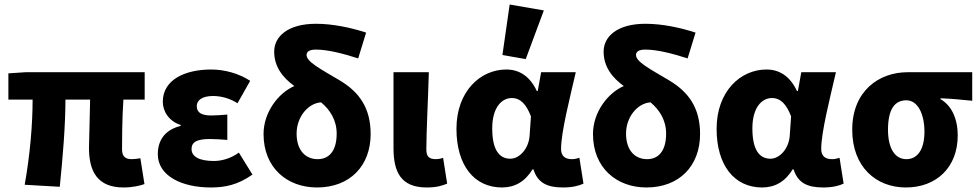

<svg xmlns="http://www.w3.org/2000/svg" viewBox="-20 -816 4326 848"><path d="M526 12C565 12 599 4 618 -3L600 -117C586 -115 573 -113 563 -113C535 -113 519 -123 519 -157C519 -178 519 -292 525 -376H619V-497H92L17 -492V-376H124C124 -268 113 -133 89 0L244 9C257 -120 269 -259 269 -376H378C377 -296 373 -191 373 -163C373 -58 411 12 526 12Z M911 12C973 12 1030 1 1095 -45L1035 -142C997 -114 955 -105 925 -105C860 -105 826 -124 826 -158C826 -190 852 -202 908 -202C932 -202 959 -200 984 -198V-310C961 -308 934 -306 913 -306C873 -306 849 -317 849 -347C849 -374 874 -392 921 -392C958 -392 996 -381 1029 -360L1085 -459C1036 -491 973 -509 913 -509C800 -509 699 -466 699 -366C699 -327 724 -281 778 -264V-260C718 -245 677 -206 677 -135C677 -39 783 12 911 12Z M1380 12C1526 12 1617 -84 1617 -224C1617 -340 1566 -411 1477 -463C1396 -511 1334 -543 1334 -573C1334 -588 1347 -597 1375 -597C1427 -597 1494 -580 1562 -558L1597 -672C1530 -694 1449 -711 1376 -711C1250 -711 1191 -654 1191 -588C1191 -521 1229 -473 1280 -436C1209 -405 1144 -320 1144 -224C1144 -74 1249 12 1380 12ZM1290 -226C1290 -299 1340 -360 1398 -364C1438 -331 1467 -285 1467 -226C1467 -145 1430 -113 1383 -113C1331 -113 1290 -150 1290 -226Z M1865 12C1909 12 1933 4 1955 -5L1937 -119C1927 -115 1914 -113 1906 -113C1877 -113 1863 -123 1863 -156C1863 -235 1871 -383 1874 -497H1718V-162C1718 -57 1750 12 1865 12Z M2197 12C2254 12 2299 -14 2332 -68H2336C2355 -8 2397 12 2467 12C2509 12 2538 4 2557 -5L2539 -119C2527 -115 2516 -113 2506 -113C2479 -113 2458 -124 2458 -158C2458 -232 2497 -384 2523 -497H2370L2355 -414H2351C2319 -482 2271 -509 2216 -509C2101 -509 1996 -412 1996 -247C1996 -85 2075 12 2197 12ZM2234 -115C2185 -115 2154 -154 2154 -249C2154 -344 2198 -383 2240 -383C2280 -383 2305 -354 2325 -302L2319 -216C2315 -160 2275 -115 2234 -115ZM2302 -555 2382 -770 2231 -796 2199 -573Z M2835 12C2981 12 3072 -84 3072 -224C3072 -340 3021 -411 2932 -463C2851 -511 2789 -543 2789 -573C2789 -588 2802 -597 2830 -597C2882 -597 2949 -580 3017 -558L3052 -672C2985 -694 2904 -711 2831 -711C2705 -711 2646 -654 2646 -588C2646 -521 2684 -473 2735 -436C2664 -405 2599 -320 2599 -224C2599 -74 2704 12 2835 12ZM2745 -226C2745 -299 2795 -360 2853 -364C2893 -331 2922 -285 2922 -226C2922 -145 2885 -113 2838 -113C2786 -113 2745 -150 2745 -226Z M3346 12C3403 12 3448 -14 3481 -68H3485C3504 -8 3546 12 3616 12C3658 12 3687 4 3706 -5L3688 -119C3676 -115 3665 -113 3655 -113C3628 -113 3607 -124 3607 -158C3607 -232 3646 -384 3672 -497H3519L3504 -414H3500C3468 -482 3420 -509 3365 -509C3250 -509 3145 -412 3145 -247C3145 -85 3224 12 3346 12ZM3383 -115C3334 -115 3303 -154 3303 -249C3303 -344 3347 -383 3389 -383C3429 -383 3454 -354 3474 -302L3468 -216C3464 -160 3424 -115 3383 -115Z M3981 12C4115 12 4210 -76 4210 -218C4210 -291 4183 -350 4134 -378V-382C4186 -380 4220 -376 4274 -371V-497H3988C3863 -497 3744 -415 3744 -243C3744 -78 3850 12 3981 12ZM3983 -113C3933 -113 3902 -160 3902 -243C3902 -336 3933 -373 3983 -373C4035 -373 4063 -310 4063 -234C4063 -157 4033 -113 3983 -113Z"/></svg>

Font: DAIFUKU Sans
Style: Bold
Weight: 700
Designer: Original font ‘Source Han Sans JP’ : Paul D. Hunt
Foundry: Daifuku
Version: Version 1.000